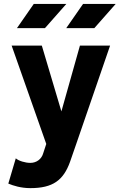

<svg xmlns="http://www.w3.org/2000/svg" viewBox="-20 -743 617 991"><path d="M466.8 -597.7 577.1 -722.7H408.7L321.8 -597.7ZM211.9 -597.7 322.3 -722.7H154.3L67.4 -597.7ZM341.3 92.8 373.5 0 548.3 -507.8H392.6L296.9 -168L195.8 -507.8H40L218.8 0L203.1 47.9C194.8 78.1 168.5 97.7 136.7 97.7C109.9 97.7 76.2 87.4 61.5 74.2L22.9 204.6C48.3 215.3 87.9 228 136.7 228C252.9 228 307.1 187.5 341.3 92.8Z"/></svg>

Font: Giphurs ExtraBold
Style: Regular
Weight: 800
Version: Version 1.000